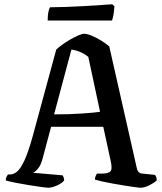

<svg xmlns="http://www.w3.org/2000/svg" viewBox="-20 -878 758 898"><path d="M206 0Q198 0 173 -3.5Q148 -7 116 -12Q84 -17 54 -23Q24 -29 7 -34Q7 -44 10.5 -51Q14 -58 17 -62H29Q45 -63 60.5 -76Q76 -89 94 -127Q112 -165 133 -241L243 -646Q252 -655 269 -667.5Q286 -680 306.5 -692Q327 -704 345.5 -712Q364 -720 374 -720Q387 -720 409 -711Q431 -702 453.5 -688Q476 -674 491 -661L620 -91Q625 -67 647 -66L705 -60Q708 -57 710.5 -50.5Q713 -44 713 -34Q700 -22 677.5 -11Q655 0 638 0Q630 0 609 -3Q588 -6 560 -10.5Q532 -15 504 -20Q476 -25 454.5 -30Q433 -35 424 -38Q424 -47 427.5 -55Q431 -63 434 -66H460Q488 -67 497 -77Q506 -87 498 -124L463 -285H219L181 -143Q172 -105 156.5 -88Q141 -71 134 -70L273 -58Q275 -55 277.5 -48.5Q280 -42 280 -34Q270 -21 246.5 -10.5Q223 0 206 0ZM233 -343Q303 -343 362.5 -347Q422 -351 448 -355L393 -612Q374 -627 353.5 -635.5Q333 -644 314 -646ZM203 -782Q203 -807 206.5 -823Q210 -839 214 -844Q245 -844 287.5 -845.5Q330 -847 373.5 -849.5Q417 -852 452.5 -854.5Q488 -857 505 -858L515 -849Q514 -827 510.5 -808.5Q507 -790 504 -782Z"/></svg>

Font: Texturina 72pt SemiBold
Style: Regular
Weight: 600
Designer: Guillermo Torres Carreño
Foundry: Omnibus-Type
Version: Version 1.002; ttfautohint (v1.8.3)